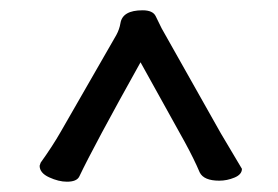

<svg xmlns="http://www.w3.org/2000/svg" viewBox="-20 -810 540 373"><path d="M110 -457Q94 -457 75.5 -465.5Q57 -474 57 -488L59 -494Q82 -526 98 -554L206 -742Q212 -753 214 -765Q218 -790 257 -790Q277 -790 282.5 -778.5Q288 -767 294 -755L409 -551L450 -482Q450 -471 435.5 -465Q421 -459 406 -459Q376 -459 368 -475Q357 -501 339 -534L253 -689Q162 -526 134 -467Q129 -457 110 -457Z"/></svg>

Font: LXGW WenKai Mono Medium
Style: Regular
Weight: 500
Monospace: yes
Designer: LXGW / Fontworks Inc.
Foundry: LXGW / Fontworks Inc.
Version: Version 1.520; June 14, 2025